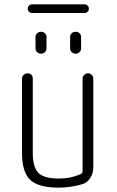

<svg xmlns="http://www.w3.org/2000/svg" viewBox="-20 -859 540 889"><path d="M252 9.8Q158.2 9.8 120.1 -25.9Q82 -61.5 82 -150.4V-495.1Q82 -504.9 89.4 -512.2Q96.7 -519.5 108.4 -519.5Q118.2 -519.5 125 -512.7Q131.8 -505.9 131.8 -495.1V-150.4Q131.8 -84 158.2 -58.1Q184.6 -32.2 252 -32.2Q306.6 -32.2 353.5 -52.7Q361.3 -55.7 362.3 -65.4V-494.1Q362.3 -504.9 369.6 -512.2Q377 -519.5 387.2 -519.5Q397.5 -519.5 404.8 -512.2Q412.1 -504.9 412.1 -494.1V-84Q412.1 -56.6 397.9 -34.7Q383.8 -12.7 360.4 -5.9Q306.6 9.8 252 9.8ZM372.1 -798.8H127.9Q120.1 -798.8 114.3 -804.7Q108.4 -810.5 108.4 -818.8Q108.4 -827.1 114.3 -833Q120.1 -838.9 127.9 -838.9H372.1Q379.9 -838.9 385.7 -833Q391.6 -827.1 391.6 -818.8Q391.6 -810.5 385.7 -804.7Q379.9 -798.8 372.1 -798.8ZM304.7 -688.5Q304.7 -698.2 312 -705.1Q319.3 -711.9 330.1 -711.9Q340.8 -711.9 348.1 -705.1Q355.5 -698.2 355.5 -688.5V-634.8Q355.5 -624 347.7 -617.2Q339.8 -610.4 330.1 -610.4Q320.3 -610.4 312.5 -617.2Q304.7 -624 304.7 -634.8ZM144.5 -688.5Q144.5 -698.2 151.9 -705.1Q159.2 -711.9 169.9 -711.9Q180.7 -711.9 188 -705.1Q195.3 -698.2 195.3 -688.5V-634.8Q195.3 -624 187.5 -617.2Q179.7 -610.4 169.9 -610.4Q160.2 -610.4 152.3 -617.2Q144.5 -624 144.5 -634.8Z"/></svg>

Font: Rounded Mgen+ 1mn light
Style: Regular
Weight: 200
Designer: [Source Han Sans]
Ryoko NISHIZUKA  (kana & ideographs); Paul D. Hunt (Latin, Greek & Cyrillic); Wenlong ZHANG  (bopomofo
Version: Version 1.059.20150602